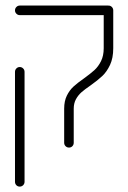

<svg xmlns="http://www.w3.org/2000/svg" viewBox="-20 -539 472 707"><path d="M216.3 -13.3V-138.9Q216.3 -166.7 226.1 -186.7Q235.9 -206.7 250.4 -220Q264.8 -233.3 289.3 -250.4Q313.3 -267.8 327.8 -280.9Q342.2 -294.1 352 -313.9Q361.9 -333.7 361.9 -361.5V-500.7Q361.9 -508.1 367 -513.3Q372.2 -518.5 379.6 -518.5Q386.7 -518.5 391.9 -513.3Q397 -508.1 397 -500.7V-361.5Q397 -325.2 385.2 -300Q373.3 -274.8 356.9 -259.3Q340.4 -243.7 313.3 -224.4Q292.2 -210 280 -199.3Q267.8 -188.5 259.6 -173.5Q251.5 -158.5 251.5 -138.9V-13.3Q251.5 -5.9 246.5 -0.7Q241.5 4.4 234.1 4.4Q226.7 4.4 221.5 -0.7Q216.3 -5.9 216.3 -13.3ZM35.2 130.4V-274.4Q35.2 -281.9 40.4 -287Q45.6 -292.2 52.6 -292.2Q60 -292.2 65.2 -287Q70.4 -281.9 70.4 -274.4V130.4Q70.4 137.8 65.2 143Q60 148.1 52.6 148.1Q45.2 148.1 40.2 143Q35.2 137.8 35.2 130.4ZM35.2 -500.7Q35.2 -508.1 40.4 -513.3Q45.6 -518.5 52.6 -518.5H377.8Q385.2 -518.5 390.4 -513.3Q395.6 -508.1 395.6 -500.7Q395.6 -493.7 390.4 -488.5Q385.2 -483.3 377.8 -483.3H52.6Q45.6 -483.3 40.4 -488.5Q35.2 -493.7 35.2 -500.7Z"/></svg>

Font: 26F Galaxy Hebrew Light
Style: Regular
Weight: 300
Designer: C₂₉H₂₅N₃O₅
Version: Version 1.000